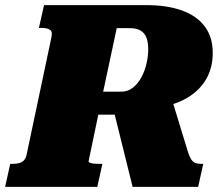

<svg xmlns="http://www.w3.org/2000/svg" viewBox="-60 -730 876 750"><path d="M379 -319 605 -363 675 -134Q681 -116 687.5 -106.5Q694 -97 703 -93.5Q712 -90 724 -90H734L714 0H458ZM340 -90 320 0H-40L-20 -90H-9Q11 -90 25 -97Q39 -104 44 -126L141 -585Q146 -607 134.5 -614Q123 -621 103 -621H92L112 -710H512Q593 -710 651 -689Q709 -668 740 -626.5Q771 -585 771 -524Q771 -472 751 -431.5Q731 -391 692.5 -362Q654 -333 598 -318Q542 -303 471 -302Q463 -297 459 -294Q455 -291 453 -288Q451 -285 446 -282H324L286 -100Q286 -97 291 -94.5Q296 -92 305.5 -91Q315 -90 329 -90ZM448 -620H396L343 -372H414Q439 -372 458.5 -387Q478 -402 491.5 -426.5Q505 -451 512 -480.5Q519 -510 519 -537Q519 -566 511.5 -584Q504 -602 488.5 -611Q473 -620 448 -620Z"/></svg>

Font: Roboto Serif 20pt Black
Style: Italic
Weight: 900
Italic angle: -10°
Version: Version 1.008